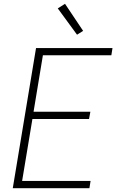

<svg xmlns="http://www.w3.org/2000/svg" viewBox="-20 -987 640 1007"><path d="M47 0 169 -735H570L564 -697H205L156 -401H454L447 -363H150L96 -38H455L449 0ZM384 -805 283 -943 321 -967 416 -825Z"/></svg>

Font: Iosevka Curly XLtExObl
Style: Regular
Weight: 200
Width: 7
Italic angle: -9°
Monospace: yes
Designer: Belleve Invis
Foundry: Belleve Invis
Version: Version 11.0.1; ttfautohint (v1.8.3)